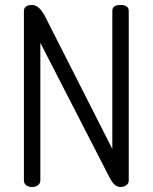

<svg xmlns="http://www.w3.org/2000/svg" viewBox="-20 -751 613 771"><path d="M464 0Q439 0 420 -38L142 -579V-26Q142 -14 132 -7Q122 0 109 0Q95 0 85.5 -7Q76 -14 76 -26V-706Q76 -731 109 -731Q137 -731 161 -685L431 -153V-707Q431 -731 464 -731Q497 -731 497 -707V-26Q497 -14 487 -7Q477 0 464 0Z"/></svg>

Font: Dosis
Style: Book
Weight: 400
Designer: EdgarTolentino, PabloImpallari, IginoMarini
Foundry: EdgarTolentino, PabloImpallari, IginoMarini
Version: Version 1.007